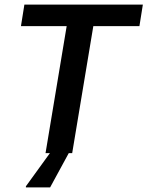

<svg xmlns="http://www.w3.org/2000/svg" viewBox="-20 -670 645 840"><path d="M179.2 0 271.7 -555.8H71.7L86.7 -650H605L590 -555.8H388.3L295.8 0ZM93.3 150V145L198.3 0H280.8L199.2 150Z"/></svg>

Font: Familjen Grotesk GF Medium
Style: Italic
Weight: 500
Designer: Anders Wikstroem, Jonas Baeckman, Matilda Gysing, Kristian Moeller
Foundry: Familjen STHML AB
Version: Version 2.000; Beta; Release 4; Build 6